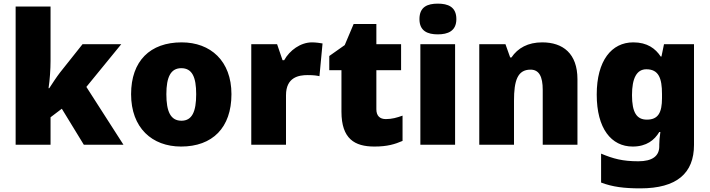

<svg xmlns="http://www.w3.org/2000/svg" viewBox="-20 -796 3903 1056"><path d="M258 -461V-760H66V0H258V-151L320 -198L441 0H659L455 -318L647 -553H434L310 -397C292 -374 266 -334 251 -311H247C254 -356 258 -416 258 -461Z M1253 -278C1253 -461 1138 -563 979 -563C806 -563 701 -461 701 -278C701 -93 816 10 976 10C1148 10 1253 -93 1253 -278ZM895 -278C895 -372 919 -421 977 -421C1037 -421 1059 -372 1059 -278C1059 -183 1037 -132 978 -132C918 -132 895 -183 895 -278Z M1696 -563C1633 -563 1573 -519 1543 -465H1534L1504 -553H1362V0H1553V-272C1553 -372 1624 -383 1672 -383C1707 -383 1724 -380 1737 -377L1754 -557C1743 -559 1717 -563 1696 -563Z M2102 -141C2069 -141 2050 -159 2050 -195V-410H2186V-553H2050V-664H1925L1876 -548L1791 -488V-410H1858V-182C1858 -32 1931 10 2039 10C2111 10 2152 -3 2194 -21V-160C2163 -149 2136 -141 2102 -141Z M2388 -776C2332 -776 2287 -759 2287 -691C2287 -625 2332 -607 2388 -607C2443 -607 2490 -625 2490 -691C2490 -759 2443 -776 2388 -776ZM2483 -553H2292V0H2483Z M2962 -563C2884 -563 2828 -532 2793 -480H2786L2760 -553H2616V0H2807V-242C2807 -352 2826 -413 2898 -413C2945 -413 2965 -375 2965 -302V0H3156V-360C3156 -502 3076 -563 2962 -563Z M3463 -563C3344 -563 3262 -463 3262 -276C3262 -89 3342 10 3460 10C3536 10 3580 -26 3606 -70H3612C3608 -43 3606 -18 3606 -1V9C3606 62 3568 91 3491 91C3404 91 3353 77 3286 49V208C3349 232 3413 240 3502 240C3702 240 3797 157 3797 1V-553H3632L3618 -485H3614C3585 -529 3540 -563 3463 -563ZM3535 -415C3603 -415 3621 -365 3621 -279V-256C3621 -177 3600 -138 3538 -138C3482 -138 3456 -177 3456 -273C3456 -366 3482 -415 3535 -415Z"/></svg>

Font: Noto Sans Bengali Black
Style: Regular
Weight: 900
Designer: Jelle Bosma - Monotype Design Team
Foundry: Monotype Imaging Inc.
Version: Version 2.003